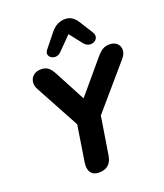

<svg xmlns="http://www.w3.org/2000/svg" viewBox="-170 -1066 1012 1187"><g transform="rotate(-20 335.5 -473.0)"><path d="M275 9Q238 9 221.5 -15Q205 -39 212 -82L249 -318L94 -604Q78 -632 81.5 -657Q85 -682 104 -698Q123 -714 155 -714Q181 -714 199 -701.5Q217 -689 235 -655L341 -455L518 -665Q542 -693 560.5 -703.5Q579 -714 605 -714Q636 -714 653.5 -697Q671 -680 671 -654.5Q671 -629 650 -604L405 -319L365 -69Q352 9 275 9ZM301 -771Q286 -757 269 -756Q252 -755 239 -763.5Q226 -772 223 -786Q220 -800 233 -816L306 -907Q345 -955 400 -955Q428 -955 448 -940.5Q468 -926 483 -900L534 -819Q546 -799 541 -783.5Q536 -768 521 -760Q506 -752 487 -755.5Q468 -759 453 -778L389 -860Z"/></g></svg>

Font: Nunito ExtraBold
Style: Italic
Weight: 800
Italic angle: -9°
Designer: Vernon Adams
Foundry: Vernon Adams
Version: Version 3.601; ttfautohint (v1.8.2.53-6de2)